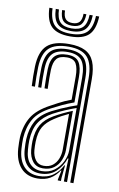

<svg xmlns="http://www.w3.org/2000/svg" viewBox="-86 -799 531 855"><g transform="rotate(10 179.0 -372.0)"><path d="M293.1 0V-469.6Q293.1 -536.7 267.3 -565.8Q241.6 -594.9 182.1 -594.9Q120.8 -594.9 93.1 -568.8Q65.5 -542.6 63.2 -482Q62.5 -462 62.8 -438.9Q63 -415.8 64.1 -393.5H49.7Q48.6 -416.6 48.3 -438.9Q47.9 -461.3 48.7 -482.5Q51.1 -549.3 82.2 -578.1Q113.3 -607 182.1 -607Q227 -607 254.6 -593.1Q282.2 -579.2 294.9 -548.9Q307.6 -518.7 307.6 -469.6V0ZM158.1 -28.4Q191.3 -28.4 214.8 -45.9Q238.3 -63.3 251 -89.5Q263.6 -115.6 263.6 -141.2V-332.2Q241.1 -324.5 213.9 -312.9Q186.7 -301.3 162.4 -288.3Q121.6 -265.9 102.3 -235Q83 -204.2 80.8 -154.2Q80.4 -143.1 80.9 -133.1Q81.4 -123.2 82.1 -112.4Q84.8 -70.8 104.9 -49.6Q125 -28.4 158.1 -28.4ZM161.1 -41.3Q131.9 -41.3 115.8 -61.3Q99.7 -81.3 96.5 -113.3Q95.6 -125.1 95.3 -135.2Q95 -145.4 95.3 -153.2Q97.4 -199.2 114.3 -227.7Q131.1 -256.2 167.4 -277.3Q184.8 -287.4 206.5 -298Q228.2 -308.5 249.2 -316.7V-139.9Q249.2 -115.5 239.7 -92.8Q230.3 -70.2 210.8 -55.7Q191.4 -41.3 161.1 -41.3ZM163 -53.1Q187.8 -53.1 203.6 -65.6Q219.4 -78.1 227 -97.7Q234.7 -117.3 234.7 -138.9V-300.4Q218 -292.7 202.7 -284.4Q187.5 -276.1 172.5 -266.2Q140.5 -245.7 125.8 -220.6Q111.1 -195.5 109.8 -153.2Q109.6 -144.3 109.8 -134.7Q110 -125 110.8 -114.8Q113 -88.5 126.1 -70.8Q139.1 -53.1 163 -53.1ZM145.8 7.3Q97.5 7.3 70 -23.2Q42.5 -53.7 38.6 -109Q37.7 -123.4 37.5 -136.8Q37.3 -150.2 37.6 -159.2Q40.9 -212.9 64.4 -252Q87.9 -291.1 146.1 -321.9Q163.4 -331.4 177.5 -338.9Q191.6 -346.3 205.5 -352.7Q219.3 -359 235.1 -364.7V-469.6Q235.1 -506.7 224.3 -526.7Q213.5 -546.6 182.1 -546.6Q149.5 -546.6 136 -530.5Q122.4 -514.3 121.1 -479.6Q120.7 -464.4 120.7 -443Q120.8 -421.5 121.7 -393.5H107.3Q106.3 -422.9 106.3 -443.3Q106.2 -463.8 106.7 -480.6Q108.1 -522.9 126 -540.8Q143.8 -558.7 182.1 -558.7Q221 -558.7 235.3 -536.2Q249.6 -513.7 249.6 -469.6V-354.9Q222.1 -345.2 197.9 -333.9Q173.8 -322.5 151.1 -310.5Q97.2 -282.3 76.2 -245.4Q55.1 -208.6 52.1 -158.1Q51.6 -146.3 51.9 -134.9Q52.2 -123.6 53.1 -110.1Q56.6 -59 81.7 -31.8Q106.7 -4.6 149.7 -4.6Q187.5 -4.6 213.6 -23.3Q239.7 -41.9 253.9 -71.2H257.1L251.2 -12.6V0H236.6L236.5 -4.4L245.2 -45.8H242.4Q226.1 -20.5 202.4 -6.6Q178.7 7.3 145.8 7.3ZM264.3 0.1V-35L266.8 -104.2H263.6Q251.3 -67.1 223.8 -41.8Q196.3 -16.6 153.4 -16.6Q115.8 -16.7 93.3 -40.9Q70.7 -65.1 67.6 -111.1Q66.7 -124.6 66.4 -135.5Q66.1 -146.3 66.6 -156.8Q69.2 -204.5 88.3 -239Q107.4 -273.6 156.8 -299.4Q174.8 -308.7 194.2 -317.2Q213.5 -325.7 231.7 -332.8Q249.8 -340 264.1 -344.5V-469.6Q264.1 -523.8 245.2 -547.3Q226.3 -570.8 182.1 -570.8Q135.8 -570.8 114.8 -550Q93.8 -529.2 92.2 -481Q91.5 -461.1 91.7 -438.2Q92 -415.2 92.8 -393.5H78.6Q77.5 -415.9 77.3 -439.2Q77 -462.4 77.7 -481.5Q79.6 -535.9 103.9 -559.4Q128.2 -582.9 182.1 -582.9Q233.9 -582.9 256.2 -556.6Q278.6 -530.3 278.6 -469.6V0.1ZM179 -641Q120.9 -641 94.7 -666.5Q68.6 -692.1 66.3 -750.7H80.8Q82.7 -698.3 105.6 -675.7Q128.4 -653.1 179 -653.1Q229.5 -653.1 252.4 -675.7Q275.2 -698.3 277.2 -750.7H291.7Q289.3 -692.1 263.2 -666.5Q237 -641 179 -641ZM179 -665.1Q135.7 -665.1 116.3 -685Q96.9 -704.9 95.3 -750.7H109.7Q111 -711.3 127.2 -694.3Q143.3 -677.2 179 -677.2Q214.7 -677.2 230.8 -694.3Q246.9 -711.3 248.3 -750.7H262.7Q261.1 -704.9 241.5 -685Q222 -665.1 179 -665.1ZM179 -689.3Q150.8 -689.3 138 -703.5Q125.2 -717.7 124.2 -750.7H137.1Q137.5 -724.3 147.7 -712.9Q157.9 -701.4 179 -701.4Q200.4 -701.4 210.6 -712.9Q220.8 -724.3 220.9 -750.7H233.8Q232.6 -717.7 220 -703.5Q207.4 -689.3 179 -689.3Z"/></g></svg>

Font: Big Shoulders Inline Display SC Thin
Style: Regular
Weight: 100
Designer: Patric King
Foundry: XO Type Co
Version: Version 2.002